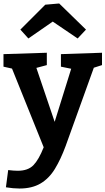

<svg xmlns="http://www.w3.org/2000/svg" viewBox="-26 -841 606 1103"><path d="M8 235 21 136Q54 140 76 140Q135 140 166 108Q197 76 225 5L43 -447L-6 -458V-530L243 -538V-467L183 -451L288 -141L383 -446L324 -458V-530L560 -538V-467L513 -452L351 -2Q323 74 289.5 129Q256 184 207 213Q158 242 86 242Q51 242 8 235ZM137 -620 91 -671 234 -814 314 -821 468 -671 420 -620 277 -717Z"/></svg>

Font: Bitter
Style: Bold
Weight: 700
Designer: Sol Matas, and Bitter project Authors
Foundry: Sol Matas
Version: Version 2.001